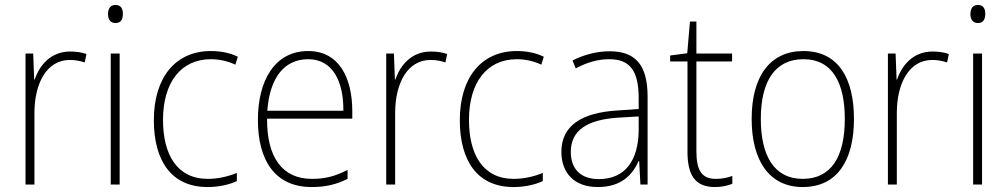

<svg xmlns="http://www.w3.org/2000/svg" viewBox="-20 -745 4068 775"><path d="M263 -537C186 -537 140 -483 120 -424H118L114 -529H83V0H119V-289C119 -408 168 -503 262 -503C285 -503 303 -499 322 -493L329 -527C309 -534 287 -537 263 -537Z M446 -725C424 -725 416 -708 416 -688C416 -668 425 -652 446 -652C468 -652 476 -667 476 -689C476 -709 469 -725 446 -725ZM463 -529H427V0H463Z M818 10C864 10 906 0 936 -14V-47C902 -33 861 -23 819 -23C693 -23 638 -123 638 -261C638 -413 711 -506 831 -506C864 -506 898 -499 930 -484L940 -516C909 -531 873 -539 831 -539C689 -539 601 -433 601 -260C601 -97 671 10 818 10Z M1224 -539C1089 -539 1021 -420 1021 -261C1021 -99 1089 10 1238 10C1295 10 1339 -1 1383 -23V-59C1331 -33 1293 -23 1239 -23C1120 -23 1057 -109 1058 -266H1402V-296C1402 -430 1349 -539 1224 -539ZM1224 -506C1322 -506 1367 -418 1366 -298H1059C1069 -435 1130 -506 1224 -506Z M1719 -537C1642 -537 1596 -483 1576 -424H1574L1570 -529H1539V0H1575V-289C1575 -408 1624 -503 1718 -503C1741 -503 1759 -499 1778 -493L1785 -527C1765 -534 1743 -537 1719 -537Z M2053 10C2099 10 2141 0 2171 -14V-47C2137 -33 2096 -23 2054 -23C1928 -23 1873 -123 1873 -261C1873 -413 1946 -506 2066 -506C2099 -506 2133 -499 2165 -484L2175 -516C2144 -531 2108 -539 2066 -539C1924 -539 1836 -433 1836 -260C1836 -97 1906 10 2053 10Z M2441 -538C2388 -538 2337 -524 2291 -501L2304 -469C2353 -495 2396 -506 2439 -506C2520 -506 2558 -463 2558 -349V-305L2471 -299C2328 -290 2246 -238 2246 -132C2246 -49 2296 10 2393 10C2487 10 2532 -38 2558 -95H2560L2565 0H2594V-355C2594 -484 2544 -538 2441 -538ZM2474 -270 2558 -275V-219C2557 -101 2506 -22 2397 -22C2325 -22 2284 -62 2284 -132C2284 -220 2352 -262 2474 -270Z M2869 -23C2810 -23 2791 -61 2791 -135V-497H2935V-529H2791V-658H2765L2754 -530L2685 -521V-497H2755V-133C2755 -40 2784 10 2866 10C2895 10 2917 4 2936 -3V-35C2919 -28 2896 -23 2869 -23Z M3427 -265C3427 -427 3365 -539 3223 -539C3089 -539 3014 -438 3014 -265C3014 -97 3085 10 3220 10C3359 10 3427 -97 3427 -265ZM3051 -265C3051 -418 3109 -506 3223 -506C3343 -506 3390 -406 3390 -265C3390 -115 3337 -23 3220 -23C3105 -23 3051 -116 3051 -265Z M3744 -537C3667 -537 3621 -483 3601 -424H3599L3595 -529H3564V0H3600V-289C3600 -408 3649 -503 3743 -503C3766 -503 3784 -499 3803 -493L3810 -527C3790 -534 3768 -537 3744 -537Z M3927 -725C3905 -725 3897 -708 3897 -688C3897 -668 3906 -652 3927 -652C3949 -652 3957 -667 3957 -689C3957 -709 3950 -725 3927 -725ZM3944 -529H3908V0H3944Z"/></svg>

Font: Noto Sans Bengali SemiCondensed ExtraLight
Style: Regular
Weight: 200
Width: 4
Designer: Joana Ranito - Universal Thirst; Jelle Bosma - Monotype Design Team
Foundry: Universal Thirst ehf.
Version: Version 3.000